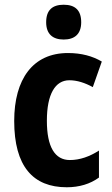

<svg xmlns="http://www.w3.org/2000/svg" viewBox="-20 -781 474 811"><path d="M249 -761C202 -761 175 -739 175 -687C175 -637 203 -614 249 -614C295 -614 323 -637 323 -687C323 -738 297 -761 249 -761ZM262 10C315 10 361 -4 398 -31V-145C359 -120 318 -105 275 -105C212 -105 178 -160 178 -271C178 -383 213 -442 273 -442C306 -442 339 -431 372 -413L410 -521C371 -544 324 -557 267 -557C119 -557 40 -447 40 -270C40 -79 119 10 262 10Z"/></svg>

Font: Noto Sans Hebrew Condensed
Style: Bold
Weight: 700
Width: 3
Designer: Monotype Design Team
Foundry: Monotype Imaging Inc.
Version: Version 2.004